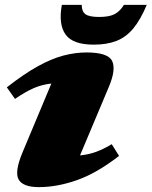

<svg xmlns="http://www.w3.org/2000/svg" viewBox="-20 -752 622 787"><path d="M72 -126.5 190.5 -409.5Q152.5 -405.5 118.8 -391Q85 -376.5 41.5 -346.5L8 -394Q79 -449.5 135.8 -480.8Q192.5 -512 240.8 -524.5Q289 -537 334.5 -537Q422.5 -537 439.5 -502.2Q456.5 -467.5 426 -395.5L308 -115Q344 -118.5 374.5 -129.8Q405 -141 438 -161L468 -113Q376.5 -42 295.2 -13.5Q214 15 139.5 15Q75 15 56.8 -15.5Q38.5 -46 72 -126.5ZM386.5 -682.5Q427 -682.5 449.2 -693.8Q471.5 -705 488 -732H581.5Q556 -671 526.2 -635.2Q496.5 -599.5 457.2 -584.2Q418 -569 364.5 -569Q278.5 -569 248.8 -610.5Q219 -652 233.5 -732H315Q315 -705 330.2 -693.8Q345.5 -682.5 386.5 -682.5Z"/></svg>

Font: Newsreader Caption ExtraBold
Style: Italic
Weight: 800
Italic angle: -17°
Designer: Hugues Gentile
Foundry: Production Type
Version: Version 1.001